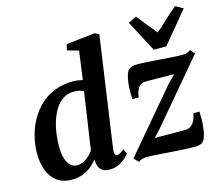

<svg xmlns="http://www.w3.org/2000/svg" viewBox="-117 -1006 1360 1171"><g transform="rotate(-15 563.5 -420.0)"><path d="M488.5 -102Q486 -84 489.8 -74.2Q493.5 -64.5 504 -64.5Q512 -64.5 522.2 -69.5Q532.5 -74.5 549.5 -87.5L563 -57Q557.5 -50 541.5 -34Q525.5 -18 499.2 -4Q473 10 437.5 10Q401.5 10 383.8 -7.5Q366 -25 363 -59L362 -73.5Q348 -54 325 -34.8Q302 -15.5 270.8 -2.8Q239.5 10 199.5 10Q140.5 10 103.8 -18.8Q67 -47.5 50.2 -94.8Q33.5 -142 33.5 -197.5Q33.5 -251 46.5 -304.2Q59.5 -357.5 85.5 -404.8Q111.5 -452 150.2 -489Q189 -526 241.5 -547Q294 -568 359.5 -568Q373 -568 389 -565.8Q405 -563.5 419.5 -560L444 -739.5L372 -759.5L381 -797L563.5 -817L589 -803.5ZM409 -492.5Q396 -499.5 380 -502.8Q364 -506 347.5 -506Q309 -506 280 -487.2Q251 -468.5 230.8 -436.8Q210.5 -405 197.8 -365.5Q185 -326 179.5 -284Q174 -242 174 -203.5Q174 -162.5 183.2 -131.5Q192.5 -100.5 210 -83.5Q227.5 -66.5 252 -66.5Q274.5 -66.5 294 -76.2Q313.5 -86 329.2 -101Q345 -116 355.5 -131ZM967.5 -450.5Q953.5 -450.5 934 -450.8Q914.5 -451 892.5 -451.2Q870.5 -451.5 849.5 -451.8Q828.5 -452 810.8 -452Q793 -452 783 -452Q763.5 -451.5 750.5 -440Q737.5 -428.5 730.5 -409.8Q723.5 -391 722 -369H682Q680 -386 680 -413.5Q680 -441 683.2 -470.5Q686.5 -500 694.5 -523.8Q702.5 -547.5 716 -556Q722 -559.5 733.8 -563Q745.5 -566.5 763.5 -566.5Q791 -566.5 829.2 -564.2Q867.5 -562 908.5 -558.8Q949.5 -555.5 985.8 -553.2Q1022 -551 1045 -551Q1061.5 -551 1074.5 -554.5Q1087.5 -558 1098 -567L1122.5 -539.5L798.5 -155.5L752 -105Q772 -105 796.5 -104.8Q821 -104.5 847 -104.5Q873 -104.5 898 -104.2Q923 -104 945 -104Q974.5 -104 994 -128.5Q1013.5 -153 1018 -190H1057Q1058 -171.5 1057.5 -143.5Q1057 -115.5 1053.8 -86Q1050.5 -56.5 1042.5 -33Q1034.5 -9.5 1020.5 0.5Q1014.5 4.5 1001.5 7.5Q988.5 10.5 970 10.5Q942 10.5 901 8Q860 5.5 816 2.5Q772 -0.5 734 -3Q696 -5.5 673 -5.5Q662 -5.5 647 -1.8Q632 2 622 11L593.5 -17.5L921 -404ZM885 -626.5 781 -824.5 832.5 -849.5Q857.5 -818.5 883.2 -786Q909 -753.5 936 -722Q973 -753.5 1006.8 -786Q1040.5 -818.5 1079 -849.5L1127 -823L964.5 -626.5Z"/></g></svg>

Font: Merriweather
Style: Bold Italic
Weight: 700
Italic angle: -7.8°
Version: Version 2.101